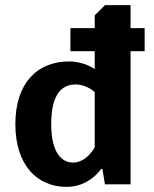

<svg xmlns="http://www.w3.org/2000/svg" viewBox="-20 -720 600 750"><path d="M255 -520H350V-450C350 -450 310 -480 250 -480C125 -480 40 -395 40 -235C40 -75 125 10 240 10C330 10 375 -60 375 -60H380L390 0H490V-520H545V-610H490V-700H390L350 -660V-610H255ZM350 -145C350 -145 320 -85 265 -85C220 -85 180 -125 180 -235C180 -350 220 -390 275 -390C320 -390 350 -360 350 -360Z"/></svg>

Font: Scada
Style: Bold
Weight: 700
Designer: Jovanny Lemonad
Foundry: Jovanny Lemonad
Version: Version 3.005